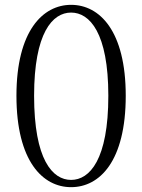

<svg xmlns="http://www.w3.org/2000/svg" viewBox="-20 -760 589 794"><path d="M274 14C392 14 500 -93 500 -364C500 -632 392 -740 274 -740C157 -740 48 -632 48 -364C48 -93 157 14 274 14ZM274 -16C197 -16 121 -100 121 -364C121 -624 197 -708 274 -708C351 -708 428 -624 428 -364C428 -100 351 -16 274 -16Z"/></svg>

Font: Noto Serif CJK TC Light
Style: Regular
Weight: 300
Designer: Ryoko NISHIZUKA 西塚涼子 (kana & ideographs); Frank Grießhammer (Latin, Greek & Cyrillic); Wenlong ZHANG 张文龙 (bopomofo); San
Foundry: Adobe
Version: Version 2.001;hotconv 1.1.0;makeotfexe 2.6.0